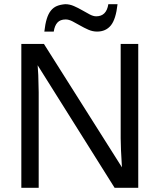

<svg xmlns="http://www.w3.org/2000/svg" viewBox="-20 -898 762 918"><path d="M528 0 160 -586 163 -539 165 -457V0H82V-688H190L563 -98Q557 -194 557 -237V-688H641V0ZM444 -747Q423 -747 402.5 -756Q382 -765 363 -776Q344 -787 326.5 -796Q309 -805 294 -805Q268 -805 254.5 -790Q241 -775 237 -747H192Q196 -783 203.5 -807.5Q211 -832 223 -847Q235 -862 251.5 -869Q268 -876 292 -878Q313 -878 333.5 -869Q354 -860 373 -849Q392 -838 409 -829Q426 -820 440 -820Q489 -820 498 -878H542Q534 -806 510 -776.5Q486 -747 444 -747Z"/></svg>

Font: Libra Sans
Style: Regular
Weight: 400
Foundry: Context Ltd
Version: Version 1.000; ttfautohint (v1.3)